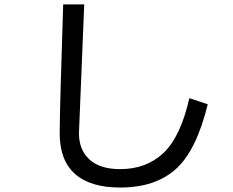

<svg xmlns="http://www.w3.org/2000/svg" viewBox="-20 -797 1040 856"><path d="M906.2 -332Q855.5 -125 763.7 -43Q671.9 39.1 515.6 39.1Q382.8 39.1 314.5 -21.5Q246.1 -82 246.1 -203.1Q246.1 -300.8 261.7 -777.3H355.5L332 -203.1Q332 -128.9 378.9 -85.9Q425.8 -43 515.6 -43Q632.8 -43 709 -115.2Q785.2 -187.5 824.2 -359.4Z"/></svg>

Font: WenQuanYi Micro Hei
Style: Regular
Weight: 400
Foundry: Ascender Corporation
Version: Version 0.2.0-beta